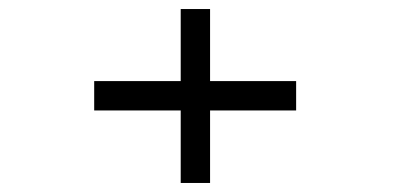

<svg xmlns="http://www.w3.org/2000/svg" viewBox="-20 -516 908 425"><path d="M188.5 -271.5V-336.5H380V-496H445V-336.5H635.5V-271.5H445V-111H380V-271.5Z"/></svg>

Font: Trispace SemiExpanded Light
Style: Regular
Weight: 300
Width: 6
Designer: Tyler Finck
Foundry: Etcetera Type Company
Version: Version 1.210; ttfautohint (v1.8.3)